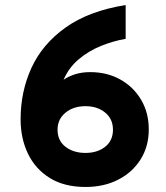

<svg xmlns="http://www.w3.org/2000/svg" viewBox="-20 -732 660 764"><path d="M320.5 12Q236 12 178.5 -23.5Q121 -59 91.5 -120Q62 -181 62 -257.5Q62 -367.5 105.2 -462Q148.5 -556.5 241 -622.5Q333.5 -688.5 480 -712V-577.5Q430.5 -569 381.2 -549Q332 -529 292.8 -495.8Q253.5 -462.5 233 -414.5Q252 -428 278.8 -436.5Q305.5 -445 339 -445Q406 -445 458.5 -415.8Q511 -386.5 541.5 -335Q572 -283.5 572 -217Q572 -149.5 539.5 -97.8Q507 -46 450.2 -17Q393.5 12 320.5 12ZM320 -123.5Q367.5 -123.5 398.5 -148Q429.5 -172.5 429.5 -216Q429.5 -258.5 398.5 -284Q367.5 -309.5 320 -309.5Q272 -309.5 240.5 -283.5Q209 -257.5 209 -216Q209 -172.5 240.5 -148Q272 -123.5 320 -123.5Z"/></svg>

Font: Overpass ExtraBold
Style: Regular
Weight: 800
Designer: Delve Withrington, Dave Bailey, Thomas Jockin
Foundry: Delve Fonts LLC
Version: Version 4.000; ttfautohint (v1.8.3)